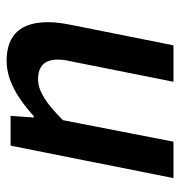

<svg xmlns="http://www.w3.org/2000/svg" viewBox="-2 -542 544 580"><g transform="rotate(-90 270.0 -252.0)"><path d="M22 0H132L197 -334C249 -386 286 -409 320 -409C361 -409 380 -389 380 -348C380 -333 377 -319 372 -296L313 0H423L485 -310C490 -336 493 -356 493 -379C493 -458 458 -504 376 -504C315 -504 259 -467 209 -422H205L210 -492H120Z"/></g></svg>

Font: Source Sans Pro Semibold
Style: Italic
Weight: 600
Italic angle: -11°
Designer: Paul D. Hunt
Foundry: Adobe Systems Incorporated
Version: Version 3.006;hotconv 1.0.111;makeotfexe 2.5.65597